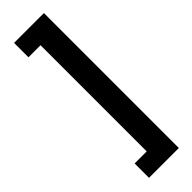

<svg xmlns="http://www.w3.org/2000/svg" viewBox="-379 -796 1169 1169"><g transform="rotate(-45 205.5 -212.0)"><path d="M81 245V369H338V-793H81V-669H185V245Z"/></g></svg>

Font: Noto Sans Kannada SemiCondensed Black
Style: Regular
Weight: 900
Width: 4
Designer: Jelle Bosma - Monotype Design Team
Foundry: Monotype Imaging Inc.
Version: Version 2.005